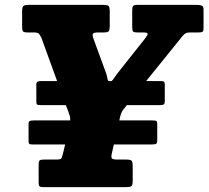

<svg xmlns="http://www.w3.org/2000/svg" viewBox="-20 -770 858 790"><path d="M139 -19.5V-91.5Q139 -106.5 143.2 -110Q147.5 -113.5 162 -113.5H213Q230.5 -113.5 233.2 -119.5Q236 -125.5 239.5 -140L248 -175.5H117.5Q103 -175.5 100.2 -178.2Q97.5 -181 97.5 -190.5V-260.5Q97.5 -269.5 102.2 -272Q107 -274.5 119 -274.5H269Q269.5 -285 267 -293.5Q264.5 -302 260 -314L251 -337.5H149.5Q135 -337.5 132.2 -340.2Q129.5 -343 129.5 -352.5V-422.5Q129.5 -431 134.2 -433.8Q139 -436.5 151 -436.5H215L150.5 -614Q144 -627.5 139.2 -632Q134.5 -636.5 117 -636.5H94Q78.5 -636.5 74.8 -640.8Q71 -645 71 -660.5V-723Q71 -741 76.5 -745.5Q82 -750 99.5 -750H403Q420.5 -750 426 -746Q431.5 -742 431.5 -724V-664Q431.5 -645.5 426.8 -641Q422 -636.5 406 -636.5H384.5Q367 -636.5 363 -631.8Q359 -627 364 -612.5L415 -473Q420 -460.5 421.2 -450.8Q422.5 -441 426.5 -436.5H439.5Q444 -440.5 449 -448.2Q454 -456 461.5 -466L578 -613Q588.5 -627 587.5 -631.8Q586.5 -636.5 567.5 -636.5H544.5Q531.5 -636.5 527.8 -640.2Q524 -644 524 -660.5V-725.5Q524 -741.5 528.2 -745.8Q532.5 -750 548 -750H788Q801.5 -750 809.5 -747.2Q817.5 -744.5 817.5 -730V-653.5Q817.5 -642.5 813.5 -639.5Q809.5 -636.5 798 -636.5H762.5Q750 -636.5 743.8 -633Q737.5 -629.5 730 -620.5L581.5 -436.5H638Q651.5 -436.5 654.8 -434Q658 -431.5 658 -422.5V-354Q658 -345 654.8 -341.2Q651.5 -337.5 636.5 -337.5H502Q492.5 -326 485.5 -316.5Q478.5 -307 473.5 -286.5L471 -274.5H606.5Q620 -274.5 623.5 -272Q627 -269.5 627 -260.5V-192Q627 -183 623.5 -179.2Q620 -175.5 604.5 -175.5H448.5L440.5 -140.5Q436.5 -123.5 440.2 -118.5Q444 -113.5 463.5 -113.5H498Q516.5 -113.5 521.2 -109Q526 -104.5 526 -86V-25.5Q526 -8 520.5 -4Q515 0 498.5 0H160.5Q147.5 0 143.2 -3Q139 -6 139 -19.5Z"/></svg>

Font: Besley* Narrow Heavy
Style: Italic
Weight: 800
Width: 4
Italic angle: -13°
Designer: Owen Earl
Foundry: indestructible type*
Version: Version 3.000; ttfautohint (v1.8.3)